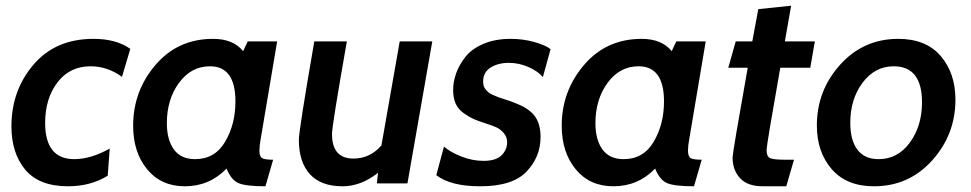

<svg xmlns="http://www.w3.org/2000/svg" viewBox="-20 -642 3399 672"><path d="M218 10Q117 10 68.5 -48Q20 -106 20 -200Q20 -325 97 -415.5Q174 -506 307 -506Q387 -506 436 -471L407 -373Q356 -410 297 -410Q224 -410 181 -353.5Q138 -297 138 -212Q138 -85 240 -85Q298 -85 364 -122L357 -27Q297 10 218 10Z M950 -497 892 -153Q888 -132 888 -115Q888 -94 897.5 -88.5Q907 -83 936 -83L909 10Q841 10 815 -1Q789 -12 773 -52Q713 10 627 10Q544 10 495 -49.5Q446 -109 446 -202Q446 -323 524 -414.5Q602 -506 726 -506Q796 -506 831 -463L847 -497ZM715 -410Q649 -410 606.5 -352Q564 -294 564 -211Q564 -153 588.5 -119Q613 -85 663 -85Q732 -85 768 -146Q804 -207 804 -287Q804 -410 715 -410Z M1406 0H1299L1303 -37Q1243 10 1179 10Q1103 10 1064.5 -32.5Q1026 -75 1026 -153Q1026 -185 1080 -497H1194Q1142 -202 1142 -173Q1142 -87 1217 -87Q1275 -87 1315 -133L1379 -497H1493Z M1661 10Q1557 10 1507 -29L1534 -129Q1555 -110 1594 -94.5Q1633 -79 1672 -79Q1716 -79 1735.5 -98.5Q1755 -118 1755 -144Q1755 -163 1743 -176.5Q1731 -190 1718 -196Q1705 -202 1680 -210Q1652 -219 1637.5 -225.5Q1623 -232 1603.5 -245.5Q1584 -259 1575 -279Q1566 -299 1566 -327Q1566 -356 1576.5 -385.5Q1587 -415 1609 -443Q1631 -471 1672 -488.5Q1713 -506 1767 -506Q1811 -506 1850 -495Q1889 -484 1907 -470L1880 -372Q1864 -392 1830.5 -407Q1797 -422 1761 -422Q1723 -422 1697 -405.5Q1671 -389 1671 -357Q1671 -348 1673 -341Q1675 -334 1681 -327.5Q1687 -321 1691 -317.5Q1695 -314 1707 -309Q1719 -304 1723.5 -302Q1728 -300 1744.5 -295Q1761 -290 1766 -288Q1790 -279 1806 -271.5Q1822 -264 1838.5 -250Q1855 -236 1863.5 -214Q1872 -192 1872 -163Q1872 -93 1823 -41.5Q1774 10 1661 10Z M2450 -497 2392 -153Q2388 -132 2388 -115Q2388 -94 2397.5 -88.5Q2407 -83 2436 -83L2409 10Q2341 10 2315 -1Q2289 -12 2273 -52Q2213 10 2127 10Q2044 10 1995 -49.5Q1946 -109 1946 -202Q1946 -323 2024 -414.5Q2102 -506 2226 -506Q2296 -506 2331 -463L2347 -497ZM2215 -410Q2149 -410 2106.5 -352Q2064 -294 2064 -211Q2064 -153 2088.5 -119Q2113 -85 2163 -85Q2232 -85 2268 -146Q2304 -207 2304 -287Q2304 -410 2215 -410Z M2759 -83 2732 10H2650Q2596 10 2570 -18.5Q2544 -47 2544 -91Q2544 -107 2597 -405H2529L2555 -497H2613L2634 -610L2749 -622L2727 -497H2832L2816 -405H2711Q2663 -134 2663 -117Q2663 -94 2675.5 -88.5Q2688 -83 2728 -83Z M3039 10Q2943 10 2891 -50Q2839 -110 2839 -203Q2839 -325 2920.5 -415.5Q3002 -506 3124 -506Q3221 -506 3272.5 -446Q3324 -386 3324 -293Q3324 -171 3242.5 -80.5Q3161 10 3039 10ZM3108 -410Q3042 -410 2999 -352.5Q2956 -295 2956 -212Q2956 -151 2981 -118Q3006 -85 3055 -85Q3122 -85 3164.5 -143Q3207 -201 3207 -284Q3207 -410 3108 -410Z"/></svg>

Font: Cabin
Style: SemiBold Italic
Weight: 600
Designer: Pablo Impallari
Foundry: Pablo Impallari. www.impallari.com Igino Marini. www.ikern.com
Version: Version 1.005